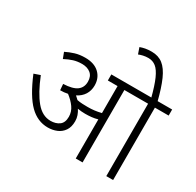

<svg xmlns="http://www.w3.org/2000/svg" viewBox="-186 -1107 1346 1318"><g transform="rotate(30 487.0 -448.0)"><path d="M438 -219Q438 -173 418 -144Q398 -115 365.5 -101.5Q333 -88 295 -88Q214 -88 150.5 -150.5Q87 -213 26 -359L75 -376Q121 -261 172 -199Q223 -137 289 -137Q330 -137 357.5 -157Q385 -177 385 -224Q385 -264 361.5 -297Q338 -330 301 -358Q273 -352 242 -352L238 -400Q312 -403 345 -427.5Q378 -452 378 -498Q378 -541 351.5 -562.5Q325 -584 283 -584Q246 -584 215.5 -574.5Q185 -565 151 -547L133 -594Q165 -610 200.5 -621Q236 -632 281 -632Q352 -632 391.5 -595Q431 -558 431 -498Q431 -458 411.5 -426.5Q392 -395 354 -376Q367 -365 379 -353Q400 -349 421 -348Q442 -347 462 -347Q490 -347 515.5 -350Q541 -353 569 -360V-574H492V-622H974V-574H865V0H811V-574H623V0H569V-310Q544 -303 520 -300.5Q496 -298 471 -298Q442 -298 411 -303Q423 -285 430.5 -264Q438 -243 438 -219ZM811 -615Q788 -705 765.5 -755.5Q743 -806 717 -826.5Q691 -847 657 -847Q635 -847 615.5 -842.5Q596 -838 582 -832L565 -881Q584 -888 605 -892Q626 -896 655 -896Q708 -896 744.5 -867.5Q781 -839 808.5 -777Q836 -715 861 -615Z"/></g></svg>

Font: Noto Sans Light
Style: Italic
Weight: 300
Italic angle: -12°
Designer: Monotype Design Team
Foundry: Monotype Imaging Inc.
Version: Version 2.013; ttfautohint (v1.8.4.7-5d5b)